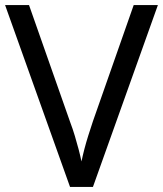

<svg xmlns="http://www.w3.org/2000/svg" viewBox="-20 -734 640 754"><path d="M600 -714 345 0H255L0 -714H94L255 -256Q266 -227 274 -200Q282 -173 288.5 -148.5Q295 -124 300 -100Q305 -124 311.5 -149Q318 -174 326.5 -201Q335 -228 345 -258L505 -714Z"/></svg>

Font: Noto Sans Adlam
Style: Regular
Weight: 400
Designer: Mark Jamra, Neil Patel
Foundry: JamraPatel LLC
Version: Version 3.001